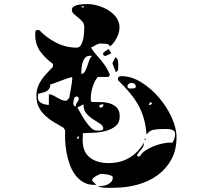

<svg xmlns="http://www.w3.org/2000/svg" viewBox="-20 -841 1040 943"><path d="M667 -73Q675 -89 694.5 -102Q714 -115 737.5 -124Q761 -133 785 -137.5Q809 -142 827 -140Q840 -161 840 -184Q840 -195 832 -200Q824 -205 812.5 -206.5Q801 -208 789.5 -207.5Q778 -207 771 -207Q750 -207 731.5 -203Q713 -199 700 -180Q696 -225 686 -260Q676 -295 659 -325.5Q642 -356 617.5 -385Q593 -414 560 -447Q559 -449 559 -453Q559 -467 577 -467Q625 -467 673.5 -437Q722 -407 760.5 -362Q799 -317 823 -264.5Q847 -212 847 -167Q847 -103 821 -56.5Q795 -10 752.5 20.5Q710 51 655 66Q600 81 543 81Q535 81 524.5 81.5Q514 82 502.5 81.5Q491 81 480 79.5Q469 78 460 73Q469 74 482 72.5Q495 71 506.5 66Q518 61 526 52.5Q534 44 534 30Q534 25 526 21.5Q518 18 507.5 16Q497 14 487 13.5Q477 13 473 13Q471 14 464.5 17Q458 20 451 24Q444 28 438.5 33Q433 38 433 43V47L453 67H443Q411 67 388 53Q365 39 348.5 16.5Q332 -6 322 -34.5Q312 -63 306.5 -93Q301 -123 300 -151Q299 -179 300 -200L293 -213Q268 -227 244 -241.5Q220 -256 201 -274Q182 -292 170.5 -315Q159 -338 159 -370Q159 -394 165.5 -413Q172 -432 183.5 -448.5Q195 -465 209.5 -480.5Q224 -496 240 -513V-527Q203 -554 178 -588Q153 -622 153 -671Q153 -680 154 -687Q155 -694 167 -694Q171 -694 173 -693Q208 -656 255.5 -631.5Q303 -607 357 -607Q370 -607 377.5 -619.5Q385 -632 388.5 -648.5Q392 -665 393 -682Q394 -699 394 -707Q394 -724 384.5 -735Q375 -746 363.5 -755Q352 -764 342.5 -772.5Q333 -781 333 -793Q333 -803 342.5 -809Q352 -815 365 -817.5Q378 -820 391 -820.5Q404 -821 410 -821Q434 -821 461.5 -813Q489 -805 512.5 -790.5Q536 -776 551.5 -754.5Q567 -733 567 -706Q567 -682 553 -654.5Q539 -627 520 -613Q516 -625 499.5 -626Q483 -627 473 -627H467Q464 -626 458.5 -623.5Q453 -621 446.5 -617.5Q440 -614 434.5 -611Q429 -608 427 -607Q438 -589 450.5 -575Q463 -561 475 -546.5Q487 -532 498.5 -515Q510 -498 520 -473L513 -463H460L453 -453Q442 -437 434 -410.5Q426 -384 426 -360Q426 -356 426 -348.5Q426 -341 433 -340Q454 -340 477.5 -339.5Q501 -339 521 -332.5Q541 -326 554.5 -311.5Q568 -297 568 -270Q568 -238 547.5 -221.5Q527 -205 498 -197.5Q469 -190 438 -189Q407 -188 387 -187L386 -153Q386 -95 421 -67.5Q456 -40 513 -40Q627 -40 687 -140V-137Q687 -122 673.5 -106.5Q660 -91 653 -80L655 -73ZM393 -807Q395 -810 386.5 -810Q378 -810 380 -807Q382 -804 387 -804Q392 -804 393 -807ZM527 -580Q524 -578 513.5 -573Q503 -568 500 -567Q499 -566 497 -566Q494 -566 493 -567Q488 -568 487 -573Q486 -574 486 -577Q486 -580 490 -584Q494 -588 499 -591Q504 -594 508 -596.5Q512 -599 513 -600ZM420 -567Q406 -567 397.5 -556.5Q389 -546 385 -531.5Q381 -517 380 -502Q379 -487 379 -478Q390 -478 396.5 -489Q403 -500 408 -515Q413 -530 418.5 -545Q424 -560 433 -567ZM533 -533Q535 -536 540 -546.5Q545 -557 547 -560Q558 -553 559.5 -541.5Q561 -530 561 -519Q561 -510 560 -500Q559 -490 547 -487Q548 -490 547 -493L533 -527ZM220 -378Q230 -378 240 -373Q250 -368 260 -362Q270 -356 281 -351Q292 -346 304 -346Q306 -346 307 -347Q308 -348 313.5 -353Q319 -358 320 -360Q321 -367 323.5 -379.5Q326 -392 328.5 -406.5Q331 -421 333 -436Q335 -451 335 -462Q327 -462 310.5 -456Q294 -450 276 -443.5Q258 -437 244 -431.5Q230 -426 227 -427Q227 -413 221.5 -405Q216 -397 207.5 -392.5Q199 -388 188 -385.5Q177 -383 167 -380L166 -363Q166 -343 183.5 -334.5Q201 -326 220 -326ZM647 -416Q647 -424 640.5 -429Q634 -434 627 -434Q620 -434 613 -429.5Q606 -425 606 -417Q606 -411 610.5 -408.5Q615 -406 620 -406Q626 -406 636.5 -407Q647 -408 647 -416ZM367 -360Q364 -364 360 -367H357Q346 -367 343 -354Q340 -341 340 -333Q340 -328 343 -323Q346 -318 352 -318Q352 -330 359.5 -339Q367 -348 367 -357ZM720 -340Q712 -335 712 -325Q722 -325 727 -333ZM477 -313Q483 -313 485.5 -318.5Q488 -324 488 -329Q484 -329 476.5 -327.5Q469 -326 467 -320Q468 -316 473 -313ZM487 -210Q487 -223 472 -233Q457 -243 438.5 -254.5Q420 -266 405 -283Q390 -300 390 -328H389Q388 -328 388 -327.5Q388 -327 387 -327Q384 -325 373.5 -320Q363 -315 360 -313Q366 -303 376.5 -284Q387 -265 399.5 -246.5Q412 -228 426 -214Q440 -200 453 -200Q456 -200 461.5 -199.5Q467 -199 473 -200Q479 -201 483 -203Q487 -205 487 -210ZM367 -173Q358 -168 358 -160H367ZM693 -153Q690 -153 690 -157Q690 -161 693 -160Q696 -159 696 -156.5Q696 -154 693 -153Z"/></svg>

Font: Genkaimincho
Style: Regular
Weight: 800
Designer: Dr. Ken Lunde (project architect, glyph set definition & overall production); Masataka HATTORI \u670D \u90E8 \u6B63 \u8C
Foundry: Adobe Systems Incorporated
Version: Version 1.00